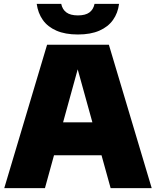

<svg xmlns="http://www.w3.org/2000/svg" viewBox="-20 -971 805 991"><path d="M2 0 223 -740H542L763 0H551L371.5 -647.5H390.5L212 0ZM186.5 -169.5 232 -339.5H532L577 -169.5ZM382 -793Q316.5 -793 271.2 -812.8Q226 -832.5 201 -868Q176 -903.5 169.5 -951H296Q302 -922 322.8 -906.8Q343.5 -891.5 382 -891.5Q421 -891.5 441.5 -906.8Q462 -922 468 -951H594.5Q588.5 -903.5 563.2 -868Q538 -832.5 493 -812.8Q448 -793 382 -793Z"/></svg>

Font: Encode Sans SC Black
Style: Regular
Weight: 900
Version: Version 3.002